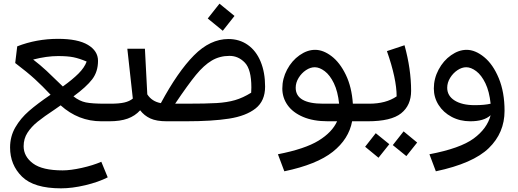

<svg xmlns="http://www.w3.org/2000/svg" viewBox="-20 -662 2829 1048"><path d="M281 -66Q219 -25 185 2.5Q151 30 130 62.5Q109 95 109 136Q109 192 160 230Q211 268 322 268Q365 268 426 254.5Q487 241 533 221L568 306Q517 332 445.5 349Q374 366 313 366Q165 366 100 302Q35 238 35 143Q35 83 63.5 33.5Q92 -16 138 -56Q184 -96 256 -145Q212 -192 170.5 -230Q129 -268 63 -318L74 -409Q179 -450 297 -450Q405 -450 460 -417Q515 -384 515 -330Q515 -271 483.5 -229.5Q452 -188 381 -136Q414 -110 448.5 -103Q483 -96 552 -96H584L596 -46L576 0H533Q408 0 311 -87ZM323 -190Q376 -228 408.5 -260.5Q441 -293 453 -326Q413 -343 381 -349.5Q349 -356 297 -356Q235 -356 161 -337Q199 -308 234 -275.5Q269 -243 323 -190Z M1196 -494 1114 -561 1178 -642 1260 -575ZM1427 -189Q1427 -111 1375 -70Q1323 -29 1230.5 -14.5Q1138 0 994 0H890Q834 0 800.5 -15.5Q767 -31 745 -60Q717 -29 676.5 -14.5Q636 0 576 0L556 -46L584 -96Q630 -96 658.5 -102.5Q687 -109 705 -124L675 -396H771L784 -147Q809 -108 858 -99Q950 -270 1038.5 -359.5Q1127 -449 1227 -449Q1287 -449 1332.5 -417Q1378 -385 1402.5 -326Q1427 -267 1427 -189ZM1352 -185Q1352 -283 1316.5 -320Q1281 -357 1233 -357Q1179 -357 1136 -331.5Q1093 -306 1049.5 -253Q1006 -200 936 -96H994Q1106 -96 1163 -99.5Q1220 -103 1263 -115.5Q1306 -128 1351 -156Q1352 -166 1352 -185Z M1987 0H1902Q1884 97 1796.5 166.5Q1709 236 1532 273L1497 180Q1645 151 1719 105.5Q1793 60 1820 0H1770Q1690 0 1634 -24Q1578 -48 1549.5 -88.5Q1521 -129 1521 -179Q1521 -233 1547 -282Q1573 -331 1615 -360.5Q1657 -390 1700 -390Q1744 -390 1789.5 -355.5Q1835 -321 1867.5 -254Q1900 -187 1906 -96H1995L2007 -46ZM1831 -96Q1824 -163 1802.5 -207.5Q1781 -252 1752.5 -273.5Q1724 -295 1698 -295Q1674 -295 1650 -279Q1626 -263 1610 -237Q1594 -211 1594 -183Q1594 -96 1744 -96Z M1967 -47 1995 -96Q2087 -96 2145 -136Q2145 -232 2092 -383L2188 -415Q2224 -285 2224 -166Q2224 -87 2169.5 -43.5Q2115 0 1987 0ZM2124 130 2183 55 2257 116 2198 190ZM1973 139 2031 65 2105 125 2046 199Z M2734 -57Q2734 63 2648 146.5Q2562 230 2359 273L2324 180Q2492 148 2565.5 94Q2639 40 2658 -33Q2622 0 2547 0Q2491 0 2445.5 -24Q2400 -48 2374 -89Q2348 -130 2348 -179Q2348 -233 2374 -282Q2400 -331 2442 -360.5Q2484 -390 2527 -390Q2574 -390 2622.5 -350.5Q2671 -311 2702.5 -235Q2734 -159 2734 -57ZM2571 -88Q2625 -88 2658 -96Q2651 -163 2629.5 -207.5Q2608 -252 2579.5 -273.5Q2551 -295 2525 -295Q2501 -295 2477 -279Q2453 -263 2437 -237Q2421 -211 2421 -183Q2421 -139 2461.5 -113.5Q2502 -88 2571 -88Z"/></svg>

Font: FiraGO
Style: Italic
Weight: 400
Italic angle: -8°
Designer: bBox Type GmbH
Foundry: bBox Type GmbH
Version: Version 1.001